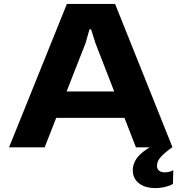

<svg xmlns="http://www.w3.org/2000/svg" viewBox="-20 -749 923 976"><path d="M26 0 320 -729H565L857 0H671L465 -530L443 -600H435L415 -530L207 0ZM252 -150 301 -284H578L627 -150ZM769 207Q717 207 686 182.5Q655 158 655 117Q655 68 700 29Q745 -10 826 -35L847 -16L855 0Q820 25 799 47Q778 69 778 94Q778 110 788.5 118.5Q799 127 818 127Q830 127 841.5 124Q853 121 861 116L859 186Q845 195 820.5 201Q796 207 769 207Z"/></svg>

Font: Hubot Sans SemiExpanded
Style: Bold
Weight: 700
Width: 6
Designer: Deni Anggara
Foundry: GitHub, Inc., Subsidiary of Microsoft Corporation
Version: Version 2.000